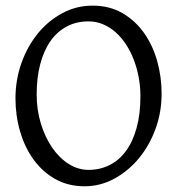

<svg xmlns="http://www.w3.org/2000/svg" viewBox="-20 -650 640 685"><path d="M481 -307.1Q481 -340.8 474.9 -373.8Q468.8 -406.7 457.5 -436.3Q446.3 -465.8 429.9 -491Q413.6 -516.1 393.1 -534.4Q372.6 -552.7 348.1 -563.2Q323.7 -573.7 295.9 -573.7Q252.4 -573.7 218 -555.4Q183.6 -537.1 159.9 -503.2Q136.2 -469.2 123.5 -420.9Q110.8 -372.6 110.8 -313Q110.8 -258.3 125.7 -209.5Q140.6 -160.6 165.8 -123.8Q190.9 -86.9 224.6 -65.4Q258.3 -43.9 295.9 -43.9Q336.4 -43.9 370.4 -60.8Q404.3 -77.6 429 -110.8Q453.6 -144 467.3 -193.4Q481 -242.7 481 -307.1ZM556.6 -315.9Q556.6 -249.5 534.7 -189.7Q512.7 -129.9 474.9 -84.5Q437 -39.1 387.2 -12.2Q337.4 14.6 281.7 14.6Q223.1 14.6 177.2 -11.2Q131.3 -37.1 99.9 -80.6Q68.4 -124 51.8 -180.7Q35.2 -237.3 35.2 -298.8Q35.2 -365.2 56.6 -425.3Q78.1 -485.4 115.2 -530.8Q152.3 -576.2 202.4 -603Q252.4 -629.9 310.1 -629.9Q370.6 -629.9 416.5 -603.3Q462.4 -576.7 493.7 -532.7Q524.9 -488.8 540.8 -432.1Q556.6 -375.5 556.6 -315.9Z"/></svg>

Font: Gentium Plus Afr
Style: Regular
Weight: 400
Designer: J. Victor Gaultney, Annie Olsen, Iska Routamaa, Becca Hirsbrunner
Foundry: SIL International
Version: Version 5.000